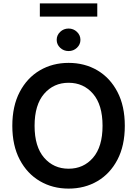

<svg xmlns="http://www.w3.org/2000/svg" viewBox="-20 -1111 815 1141"><path d="M387.7 9.8Q292.5 9.8 216.8 -34.7Q141.1 -79.1 97.2 -162.6Q53.2 -246.1 53.2 -363.3Q53.2 -481 97.2 -564.7Q141.1 -648.4 216.8 -692.9Q292.5 -737.3 387.7 -737.3Q483.4 -737.3 558.8 -692.9Q634.3 -648.4 678 -564.7Q721.7 -481 721.7 -363.3Q721.7 -245.6 678 -162.1Q634.3 -78.6 558.8 -34.4Q483.4 9.8 387.7 9.8ZM387.7 -108.4Q476.6 -108.4 533 -173.8Q589.4 -239.3 589.4 -363.3Q589.4 -487.8 533 -553.5Q476.6 -619.1 387.7 -619.1Q298.8 -619.1 242.2 -553.5Q185.5 -487.8 185.5 -363.3Q185.5 -239.3 242.2 -173.8Q298.8 -108.4 387.7 -108.4ZM558.1 -1090.8V-1012.2H216.8V-1090.8ZM387.7 -807.6Q358.4 -807.6 337.6 -827.1Q316.9 -846.7 316.9 -874Q316.9 -901.9 337.6 -921.6Q358.4 -941.4 387.7 -941.4Q416.5 -941.4 437.3 -921.6Q458 -901.9 458 -874Q458 -846.7 437.3 -827.1Q416.5 -807.6 387.7 -807.6Z"/></svg>

Font: Inter Semi Bold
Style: Regular
Weight: 600
Designer: Rasmus Andersson
Foundry: rsms
Version: Version 4.000;git-e0f93cc